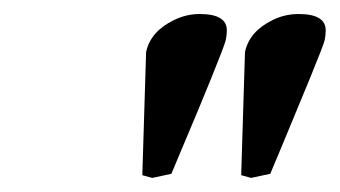

<svg xmlns="http://www.w3.org/2000/svg" viewBox="-20 -665 485 274"><path d="M197.3 -411.1 183.1 -415Q183.1 -415 188.5 -590.8Q194.8 -620.1 228 -636.2Q245.6 -645 265.1 -645Q304.2 -645 303.7 -621.1Q303.7 -615.2 302.2 -607.9Q300.8 -601.1 281.5 -553.5Q262.2 -505.9 243.2 -461.4L224.6 -417ZM338.4 -411.1 324.2 -415Q324.2 -415 329.6 -590.8Q335.9 -620.1 368.7 -636.2Q386.2 -645 406.2 -645Q445.3 -645 444.8 -621.1Q444.8 -615.2 443.4 -607.9Q441.9 -601.1 422.4 -553.5Q402.8 -505.9 384.3 -461.4L365.7 -417Z"/></svg>

Font: Linux Libertine Slanted O
Style: Bold Slanted
Weight: 700
Designer: Philipp H. Poll
Foundry: Philipp H. Poll
Version: Version 5.0.0